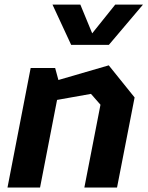

<svg xmlns="http://www.w3.org/2000/svg" viewBox="-20 -838 660 858"><path d="M357 0H503L581.5 -402.5L466 -546L241 -480.5L226.5 -534H117L13.5 0H159L235 -391.5L386.5 -418.5L429 -370ZM214.5 -817.5H339L392 -689L495 -817.5H619L466.5 -637.5H298Z"/></svg>

Font: Monaspace Krypton
Style: Bold Italic
Weight: 700
Italic angle: -11°
Designer: Riley Cran & the Lettermatic Team
Foundry: Lettermatic
Version: Version 1.101 (Monaspace Krypton)